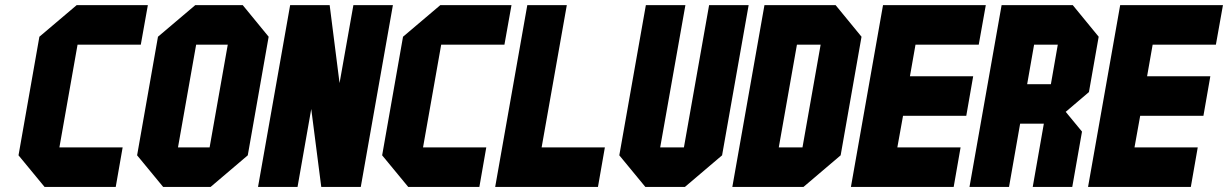

<svg xmlns="http://www.w3.org/2000/svg" viewBox="-20 -739 4854 759"><path d="M564.5 -718.8 536.6 -562.5H286.6L214.8 -156.2H464.8L437.5 0H156.2L53.2 -125L135.7 -593.8L283.2 -718.8Z M683.6 -156.2H808.6L880.4 -562.5H755.4ZM604.5 -593.8 752 -718.8H939.5L1042 -593.8L959.5 -125L812.5 0H625L522 -125Z M1156.2 0H1000L1127 -718.8H1283.2L1322.3 -410.6L1377 -718.8H1533.2L1406.2 0H1250L1210.4 -308.1Z M2002 -718.8 1974.1 -562.5H1724.1L1652.3 -156.2H1902.3L1875 0H1593.8L1490.7 -125L1573.2 -593.8L1720.7 -718.8Z M2064.5 -718.8H2220.7L2121.1 -156.2H2371.1L2343.8 0H1937.5Z M2533.2 -718.8H2689.5L2589.8 -156.2H2683.6L2783.2 -718.8H2939.5L2834.5 -125L2687.5 0H2531.2L2428.2 -125Z M3303.2 -125 3156.2 0H2875L3002 -718.8H3283.2L3385.7 -593.8ZM3152.3 -156.2 3224.1 -562.5H3130.4L3058.6 -156.2Z M3777.3 -156.2 3750 0H3343.8L3470.7 -718.8H3877L3849.1 -562.5H3599.1L3577.1 -437.5H3827.1L3799.8 -281.2H3549.8L3527.3 -156.2Z M4284.7 -375 4192.9 -296.9 4257.3 -218.8 4218.8 0H4062.5L4106.4 -250H4012.7L3968.8 0H3812.5L3939.5 -718.8H4220.7L4323.2 -593.8ZM4134.3 -406.2 4161.6 -562.5H4067.9L4040.5 -406.2Z M4714.8 -156.2 4687.5 0H4281.2L4408.2 -718.8H4814.5L4786.6 -562.5H4536.6L4514.6 -437.5H4764.6L4737.3 -281.2H4487.3L4464.8 -156.2Z"/></svg>

Font: Signwood
Style: Italic
Weight: 400
Italic angle: -10°
Designer: GGBotNet
Foundry: GGBotNet
Version: 0.95